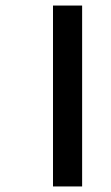

<svg xmlns="http://www.w3.org/2000/svg" viewBox="-20 -689 401 692"><path d="M171 -17H276V-669H171Z"/></svg>

Font: Noto Sans Malayalam UI Medium
Style: Regular
Weight: 500
Designer: Jelle Bosma - Monotype Design Team
Foundry: Monotype Imaging Inc.
Version: Version 2.104